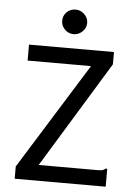

<svg xmlns="http://www.w3.org/2000/svg" viewBox="-56 -845 611 887"><g transform="rotate(5 250.0 -401.5)"><path d="M46 -57 352 -549H58V-623H452V-566L151 -73H423Q439 -73 446.5 -75Q454 -77 460 -83H468V0H46ZM259 -689Q235 -689 218 -706Q201 -723 201 -746Q201 -770 217.5 -786.5Q234 -803 259 -803Q282 -803 299.5 -786Q317 -769 317 -746Q317 -723 299.5 -706Q282 -689 259 -689Z"/></g></svg>

Font: Inconsolata Medium
Style: Regular
Weight: 500
Monospace: yes
Designer: Raph Levien, Cyreal, Brenton Simpson
Foundry: Raph Levien, Cyreal, Google
Version: Version 3.001; ttfautohint (v1.8.2.53-6de2)